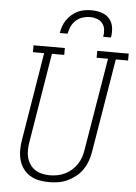

<svg xmlns="http://www.w3.org/2000/svg" viewBox="-62 -1002 750 1057"><g transform="rotate(5 312.5 -473.5)"><path d="M249 8Q221 8 193.5 2.5Q166 -3 143.5 -17Q121 -31 105.5 -52.5Q90 -74 83 -100Q76 -126 76 -154.5Q76 -183 81 -211L161 -697H99V-735H272V-697H204L123 -204Q119 -182 118.5 -160Q118 -138 123 -118Q128 -98 139.5 -80.5Q151 -63 168 -51.5Q185 -40 206.5 -35Q228 -30 249 -30Q271 -30 292 -34Q313 -38 333 -47.5Q353 -57 370 -72Q387 -87 399.5 -105.5Q412 -124 419 -144.5Q426 -165 429 -186L514 -697H451V-735H625V-697H557L471 -179Q467 -154 458 -128.5Q449 -103 434 -80.5Q419 -58 397 -40.5Q375 -23 350.5 -11.5Q326 0 300 4Q274 8 249 8ZM237 -815Q240 -834 246.5 -852.5Q253 -871 264.5 -888Q276 -905 292 -918.5Q308 -932 326 -940.5Q344 -949 363.5 -952Q383 -955 402 -955Q430 -955 456.5 -946.5Q483 -938 500 -918.5Q517 -899 521 -871Q525 -843 520 -815H477Q481 -835 478.5 -855Q476 -875 464.5 -889.5Q453 -904 434 -910.5Q415 -917 396 -917Q375 -917 354.5 -910.5Q334 -904 318 -889.5Q302 -875 293 -855.5Q284 -836 280 -815Z"/></g></svg>

Font: Iosevka Slab XLtEx
Style: Italic
Weight: 200
Width: 7
Italic angle: -9°
Monospace: yes
Designer: Belleve Invis
Foundry: Belleve Invis
Version: Version 11.1.0; ttfautohint (v1.8.3)